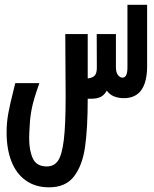

<svg xmlns="http://www.w3.org/2000/svg" viewBox="-20 -570 640 800"><path d="M7.5 -18Q7.5 -59.5 14.8 -98.8Q22 -138 37 -196.5L43.5 -223.5H144Q120.5 -157.5 113 -120.5Q105.5 -83.5 104 -50.5Q101.5 -12 101.5 6Q101.5 57.5 117 90.5Q132.5 123.5 175 123.5Q205 123.5 221.5 100Q238 76.5 245.8 14Q253.5 -48.5 253.5 -168.5Q253.5 -221.5 253 -251Q252 -343 252 -428H345.5V-243Q366 -245.5 375 -255.5Q384 -265.5 383.5 -290.5L383 -428H463V-289Q463 -269 471.2 -257.8Q479.5 -246.5 490.5 -246.5Q511 -246.5 511 -289V-550H593V-295Q593 -161 496 -161Q473.5 -161 455 -168.5Q436.5 -176 425 -192.5Q414.5 -173.5 399.2 -166Q384 -158.5 357 -158.5H345.5Q345.5 -36 334.5 41.5Q323.5 119 288.5 164.8Q253.5 210.5 184.5 210.5Q127.5 210.5 87.5 182Q47.5 153.5 27.5 102Q7.5 50.5 7.5 -18Z"/></svg>

Font: JuliaMono SemiBold
Style: Italic
Weight: 600
Italic angle: -9°
Monospace: yes
Designer: cormullion
Foundry: corm
Version: Version 0.056; ttfautohint (v1.8.4)